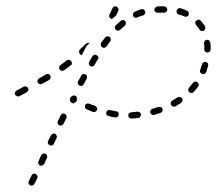

<svg xmlns="http://www.w3.org/2000/svg" viewBox="-20 -577 686 607"><path d="M89 4Q88 7 85 8Q83 10 80 10Q78 10 76 9Q74 8 73 7Q72 6 71 4Q70 2 70 0Q70 -1 70 -2Q71 -3 71 -4L80 -23Q82 -26 85 -28Q89 -29 93 -27Q95 -26 96 -25Q98 -23 98 -21Q99 -20 99 -18Q99 -16 98 -14ZM124 -68 128 -77Q129 -79 129 -81Q129 -83 129 -85Q128 -87 127 -88Q126 -90 124 -91Q120 -92 116 -91Q112 -90 110 -86L106 -77L102 -68Q100 -64 101 -60Q103 -56 106 -54Q108 -53 110 -53Q112 -53 114 -54Q116 -55 117 -56Q119 -57 120 -59ZM159 -148Q158 -152 154 -154Q151 -156 147 -154Q143 -153 141 -149L132 -131Q131 -129 131 -127Q131 -125 132 -123Q132 -122 134 -120Q135 -119 137 -118Q139 -117 141 -117Q143 -117 144 -117Q146 -118 148 -119Q149 -121 150 -122L159 -141Q161 -144 159 -148ZM190 -211Q189 -215 185 -217Q182 -219 178 -218Q174 -216 172 -213L163 -194Q161 -191 162 -187Q164 -183 167 -181Q171 -179 175 -181Q179 -182 181 -186L190 -204Q192 -207 190 -211ZM388 -219Q385 -216 386 -212Q386 -210 386 -208Q387 -206 389 -205Q390 -204 392 -203Q394 -202 396 -202Q406 -203 417 -204Q421 -204 423 -208Q426 -211 426 -215Q425 -219 422 -222Q419 -224 415 -224Q405 -223 395 -222Q391 -222 388 -219ZM324 -229Q322 -229 320 -228Q319 -227 318 -225Q316 -224 316 -222Q315 -218 317 -214Q320 -211 324 -210Q334 -207 344 -206Q348 -205 351 -207Q355 -210 355 -214Q356 -216 355 -218Q355 -220 354 -221Q353 -223 351 -224Q349 -225 347 -225Q338 -227 328 -229Q326 -230 324 -229ZM456 -228Q454 -225 455 -221Q456 -219 457 -217Q458 -216 460 -215Q462 -214 464 -213Q466 -213 468 -214Q478 -217 487 -220Q491 -221 493 -225Q495 -229 494 -233Q493 -235 492 -236Q490 -238 488 -238Q487 -239 485 -239Q483 -239 481 -239Q472 -236 462 -233Q458 -232 456 -228ZM258 -250Q256 -250 254 -249Q253 -248 251 -247Q250 -245 249 -244Q248 -240 249 -236Q251 -232 255 -231Q264 -227 274 -223Q278 -222 282 -224Q286 -226 287 -230Q288 -234 286 -237Q285 -241 281 -242Q271 -246 262 -249Q260 -250 258 -250ZM520 -253Q519 -249 521 -245Q522 -243 524 -242Q525 -241 527 -240Q529 -240 531 -240Q533 -240 535 -241Q544 -247 553 -252Q554 -253 555 -255Q556 -257 557 -259Q557 -261 557 -263Q556 -265 555 -266Q553 -270 549 -270Q545 -271 541 -269Q533 -264 525 -259Q521 -257 520 -253ZM219 -254Q221 -255 222 -257Q223 -258 223 -260Q224 -262 223 -264Q223 -265 223 -266Q223 -267 222 -268Q222 -269 222 -269Q223 -270 223 -271Q222 -272 220 -273Q219 -274 216 -275Q214 -275 211 -275Q209 -274 207 -273Q205 -271 203 -269Q202 -267 201 -265Q201 -262 201 -260Q202 -257 203 -255Q205 -253 207 -252Q208 -251 211 -250Q212 -250 213 -250L214 -252Q217 -252 219 -254ZM49 -277 64 -285Q66 -286 67 -288Q69 -289 69 -291Q70 -293 70 -295Q69 -297 69 -299Q67 -302 63 -303Q59 -305 55 -303L40 -295L33 -291Q31 -290 30 -289Q28 -287 28 -285Q27 -283 27 -281Q27 -279 28 -277Q30 -274 34 -273Q38 -271 42 -273ZM575 -293Q575 -289 578 -286Q581 -283 585 -283Q590 -283 592 -286Q600 -294 606 -303Q607 -304 608 -306Q608 -308 608 -310Q608 -312 607 -314Q606 -315 604 -317Q601 -319 596 -319Q592 -318 590 -315Q584 -307 578 -300Q575 -297 575 -293ZM255 -336Q254 -340 250 -342Q249 -343 247 -343Q245 -343 243 -343Q241 -342 239 -341Q238 -340 237 -338L227 -320Q225 -317 226 -313Q227 -309 231 -307Q233 -306 235 -305Q237 -305 239 -306Q241 -306 242 -308Q244 -309 245 -311L254 -328Q256 -332 255 -336ZM138 -327Q139 -329 140 -331Q140 -332 140 -334Q140 -336 139 -338Q137 -342 133 -343Q129 -344 125 -342Q115 -335 103 -329Q102 -328 100 -326Q99 -325 99 -323Q98 -321 98 -319Q99 -317 100 -315Q102 -312 106 -311Q110 -310 113 -312Q125 -318 135 -324Q137 -325 138 -327ZM613 -348Q615 -345 619 -343Q622 -342 626 -343Q630 -345 632 -349Q635 -359 638 -369Q639 -373 637 -377Q635 -380 631 -381Q629 -382 627 -381Q625 -381 624 -380Q622 -379 621 -378Q619 -376 619 -374Q616 -365 613 -356Q611 -352 613 -348ZM206 -373Q207 -374 207 -376Q207 -378 207 -380Q206 -382 205 -384Q203 -387 199 -388Q195 -388 191 -386Q181 -378 171 -371Q168 -369 167 -365Q166 -361 169 -357Q171 -354 175 -353Q179 -352 183 -355Q193 -362 203 -370Q205 -371 206 -373ZM291 -396Q290 -400 286 -402Q283 -405 279 -404Q275 -403 272 -399Q267 -391 262 -382Q260 -378 261 -374Q262 -370 265 -368Q269 -366 273 -367Q277 -368 279 -372Q284 -380 289 -389Q292 -392 291 -396ZM257 -435Q260 -438 263 -440Q262 -440 261 -441Q259 -441 258 -441Q256 -441 254 -440Q252 -439 251 -438Q242 -429 233 -421Q230 -418 230 -414Q230 -410 232 -407Q234 -405 235 -404Q237 -403 239 -403Q240 -404 240 -405L250 -425Q253 -431 257 -435ZM626 -421Q626 -419 626 -418Q627 -416 628 -414Q630 -413 632 -412Q633 -411 635 -411Q640 -411 643 -414Q646 -417 646 -421Q646 -424 646 -427Q646 -435 645 -442Q644 -447 641 -449Q638 -452 634 -451Q632 -451 630 -450Q628 -449 627 -447Q626 -446 625 -444Q625 -442 625 -440Q626 -434 626 -427Q626 -424 626 -421ZM330 -453Q330 -458 327 -460Q323 -463 319 -462Q315 -462 312 -458Q306 -450 300 -442Q298 -438 299 -434Q299 -430 303 -428Q306 -425 310 -426Q314 -427 317 -430Q323 -439 328 -446Q331 -449 330 -453ZM617 -479Q621 -478 624 -480Q626 -481 627 -483Q628 -484 629 -486Q629 -488 629 -490Q629 -492 628 -494Q622 -503 615 -511Q612 -515 608 -515Q604 -515 601 -512Q598 -510 597 -506Q597 -501 600 -498Q606 -491 611 -483Q613 -480 617 -479ZM378 -503Q378 -507 376 -510Q374 -512 373 -513Q371 -514 369 -514Q367 -514 365 -513Q363 -513 362 -511Q354 -505 346 -497Q343 -494 343 -490Q343 -486 346 -483Q349 -480 353 -480Q357 -480 360 -483Q367 -490 375 -496Q378 -499 378 -503ZM326 -523Q324 -527 326 -531L336 -552Q337 -553 338 -555Q340 -556 342 -557Q344 -557 346 -557Q348 -557 349 -556Q353 -554 354 -550Q356 -547 354 -543L347 -528Q341 -523 334 -517Q333 -517 332 -517Q332 -517 331 -518Q327 -520 326 -523ZM438 -533Q440 -537 439 -541Q437 -545 434 -547Q430 -549 426 -548Q416 -544 406 -540Q402 -538 401 -534Q399 -530 401 -527Q402 -525 403 -523Q405 -522 407 -521Q409 -521 411 -521Q413 -521 414 -522Q423 -526 432 -528Q436 -530 438 -533ZM571 -525Q575 -526 576 -530Q578 -534 576 -538Q575 -542 571 -543Q562 -548 551 -551Q547 -552 543 -550Q540 -548 539 -544Q537 -540 539 -536Q541 -532 545 -531Q555 -529 563 -525Q567 -523 571 -525ZM506 -540Q509 -543 509 -547Q508 -551 506 -554Q503 -557 498 -557Q488 -557 478 -557Q474 -556 471 -553Q468 -550 468 -546Q468 -544 469 -542Q470 -540 472 -539Q473 -538 475 -537Q477 -536 479 -537Q488 -537 499 -537Q503 -537 506 -540Z"/></svg>

Font: FRB American Cursive Dashed Light
Style: Italic
Weight: 300
Italic angle: -25°
Version: Version 2.0;Modular Font Editor K font №1